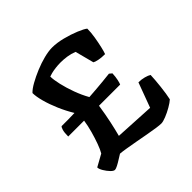

<svg xmlns="http://www.w3.org/2000/svg" viewBox="-154 -713 847 847"><g transform="rotate(-45 270.0 -289.0)"><path d="M99 0Q91 0 80 -11.5Q69 -23 60 -38Q51 -53 51 -63L107 -94Q116 -109 125.5 -135Q135 -161 143.5 -191.5Q152 -222 156 -250H57Q57 -275 61 -288Q65 -301 69 -303Q89 -303 109 -303Q129 -303 150 -304Q130 -337 114.5 -373Q99 -409 90 -442Q81 -475 81 -497Q93 -510 118 -524Q143 -538 173 -550.5Q203 -563 232.5 -570.5Q262 -578 284 -578Q314 -578 349 -569Q384 -560 413 -548Q442 -536 453 -527Q453 -504 448.5 -476.5Q444 -449 438.5 -425.5Q433 -402 429 -392Q406 -392 389.5 -395.5Q373 -399 367 -403L344 -491Q324 -499 303.5 -502Q283 -505 264 -505Q248 -505 232 -503Q216 -501 204.5 -498Q193 -495 188 -493Q188 -473 195.5 -440.5Q203 -408 216 -372.5Q229 -337 246 -307Q274 -309 293.5 -310.5Q313 -312 332.5 -314Q352 -316 380 -319L392 -309Q391 -288 387.5 -272Q384 -256 381 -250H249Q242 -203 233.5 -163.5Q225 -124 217 -94L402 -84L445 -200Q463 -200 480 -195.5Q497 -191 506 -185Q505 -157 500.5 -116.5Q496 -76 490 -49Q479 -39 459 -27.5Q439 -16 419 -8Q399 0 388 0Q378 0 357 -3Q336 -6 309 -11Q282 -16 254.5 -21Q227 -26 203 -30Q179 -34 165 -35Q158 -31 144 -22Q130 -13 117.5 -6.5Q105 0 99 0Z"/></g></svg>

Font: Texturina 12pt SemiBold
Style: Regular
Weight: 600
Designer: Guillermo Torres Carreño
Foundry: Omnibus-Type
Version: Version 1.002